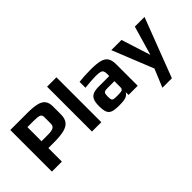

<svg xmlns="http://www.w3.org/2000/svg" viewBox="-55 -1305 2118 2118"><g transform="rotate(-45 1003.5 -246.0)"><path d="M70 -649H330Q425 -649 480.5 -636Q536 -623 561.5 -590.5Q587 -558 587 -500V-377Q587 -313 559.5 -277Q532 -241 472.5 -226Q413 -211 312 -211H226V0H70ZM325 -318Q386 -318 411 -332.5Q436 -347 436 -382V-486Q436 -518 412 -528Q389 -538 323 -538H226V-318Z M695 -700H841V0H695Z M948 -145Q948 -203 962.5 -236Q977 -269 1009.5 -283.5Q1042 -298 1099 -298H1263V-331Q1263 -362 1254.5 -377Q1246 -392 1223.5 -398Q1201 -404 1156 -404Q1094 -404 986 -392V-484Q1065 -494 1171 -494Q1264 -494 1314.5 -480Q1365 -466 1387 -432Q1409 -398 1409 -333V0H1266V-44Q1249 -15 1220 -3Q1191 10 1110 10Q1042 10 1008.5 -2.5Q975 -15 961.5 -47.5Q948 -80 948 -145ZM1230 -84Q1244 -86 1249.5 -90Q1255 -94 1259 -103Q1263 -110 1263 -124V-218H1163Q1129 -218 1115 -213.5Q1101 -209 1096 -195.5Q1091 -182 1091 -148Q1091 -115 1096 -102Q1101 -89 1115.5 -85Q1130 -81 1167 -81Q1211 -81 1230 -84Z M1674 -4 1481 -484H1640L1749 -142L1848 -484H1999L1734 208H1586Z"/></g></svg>

Font: Play
Style: Bold
Weight: 700
Designer: Jonas Hecksher (Cyrillic expansion: Cyreal)
Foundry: Jonas Hecksher, Playtype, e-types AS
Version: Version 2.101; ttfautohint (v1.5.65-e2d9)